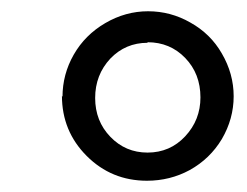

<svg xmlns="http://www.w3.org/2000/svg" viewBox="-20 -683 439 341"><path d="M90 -513 91 -511Q91 -551 111 -586Q131 -621 167 -642Q203 -663 243 -663Q283 -663 318 -643Q354 -623 374 -588Q395 -552 395 -512Q395 -472 374 -436Q353 -401 317 -381Q282 -362 241 -362Q178 -362 134 -406Q90 -450 90 -513ZM242 -608V-607Q203 -607 176 -579Q149 -550 149 -509Q149 -468 176 -440Q203 -412 242 -412Q282 -412 309 -441Q336 -470 336 -510Q336 -552 309 -580Q282 -608 242 -608Z"/></svg>

Font: Libra Serif Modern
Style: Bold Italic
Weight: 700
Italic angle: -12°
Designer: Stefan Peev, Context Ltd
Foundry: Stefan Peev, Context Ltd
Version: Version 1.000